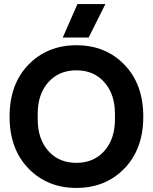

<svg xmlns="http://www.w3.org/2000/svg" viewBox="-20 -912 749 942"><path d="M590.5 -85.5Q498 10 355 10Q212 10 119.5 -85.5Q27 -181 27 -340Q27 -499 119.5 -594.5Q212 -690 355 -690Q498 -690 590.5 -594.5Q683 -499 683 -340Q683 -181 590.5 -85.5ZM165 -327Q165 -230 217 -171.5Q269 -113 355 -113Q440 -113 492 -171.5Q544 -230 544 -327V-353Q544 -450 492 -508.5Q440 -567 355 -567Q269 -567 217 -508.5Q165 -450 165 -353ZM288 -728 360 -892H497L415 -728Z"/></svg>

Font: TASA Orbiter Display
Style: Bold
Weight: 700
Designer: Weizhong Zhang
Version: Version 1.000;Glyphs 3.1.2 (3151)